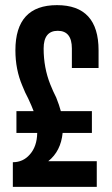

<svg xmlns="http://www.w3.org/2000/svg" viewBox="-20 -728 436 748"><path d="M44 -295H111Q104 -314 90 -344L78 -368L67 -394Q40 -457 40 -532Q40 -708 202 -708Q364 -708 364 -532V-463H260V-539Q260 -608 205 -608Q150 -608 150 -539Q150 -464 176 -399L187 -373L199 -348Q211 -318 217 -295H338V-210H224Q217 -139 168 -100H357V0H30V-96Q70 -96 96 -126Q124 -157 125 -210H44Z"/></svg>

Font: Adderley Bold
Style: Regular
Weight: 700
Designer: gorohovskiy
Version: Version 1.003 November 13, 2017